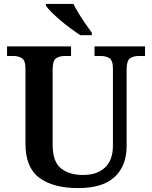

<svg xmlns="http://www.w3.org/2000/svg" viewBox="-20 -951 777 981"><path d="M379 10Q252 10 181 -42.5Q110 -95 110 -217V-601Q110 -643 91.5 -654Q73 -665 49 -665H16V-714H343V-665H310Q285 -665 267 -653.5Q249 -642 249 -597V-210Q249 -125 291.5 -91Q334 -57 404 -57Q477 -57 517 -95.5Q557 -134 557 -207V-601Q557 -643 538.5 -654Q520 -665 495 -665H463V-714H721V-665H688Q663 -665 645 -653.5Q627 -642 627 -597V-205Q627 -105 566.5 -47.5Q506 10 379 10ZM391 -771Q369 -785 342.5 -804.5Q316 -824 290 -846Q264 -868 244 -888Q224 -908 215 -921V-931H355Q366 -909 382.5 -882Q399 -855 417 -829Q435 -803 449 -784V-771Z"/></svg>

Font: Noto Serif Tibetan SemiBold
Style: Regular
Weight: 600
Designer: Monotype Design Team
Foundry: Monotype Imaging Inc.
Version: Version 2.103; ttfautohint (v1.8.4.7-5d5b)